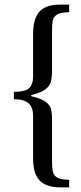

<svg xmlns="http://www.w3.org/2000/svg" viewBox="-20 -680 349 830"><path d="M244 130Q204 130 180 119.5Q156 109 143.5 90.5Q131 72 127 49.5Q123 27 123 3V-178Q123 -216 103.5 -233.5Q84 -251 40 -251V-283Q90 -283 106.5 -299.5Q123 -316 123 -348V-533Q123 -560 128 -583Q133 -606 145.5 -623.5Q158 -641 181 -650.5Q204 -660 241 -660H279V-627Q242 -627 226.5 -617Q211 -607 208 -590.5Q205 -574 205 -554V-372Q205 -350 201 -330.5Q197 -311 178.5 -295.5Q160 -280 115 -269V-264Q159 -254 178 -239.5Q197 -225 201 -207Q205 -189 205 -166V21Q205 45 208.5 62Q212 79 228 88Q244 97 279 97V130Z"/></svg>

Font: Frank Ruhl Libre Medium
Style: Regular
Weight: 500
Designer: Yanek Iontef
Foundry: Fontef
Version: Version 6.004